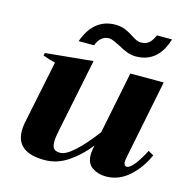

<svg xmlns="http://www.w3.org/2000/svg" viewBox="-106 -810 905 922"><g transform="rotate(15 347.0 -349.0)"><path d="M283 -584H206Q227 -644 265 -675Q303 -706 356 -706Q385 -706 405.5 -697.5Q426 -689 449 -674Q464 -664 474.5 -659.5Q485 -655 496 -655Q517 -655 532.5 -665.5Q548 -676 562 -708H637Q600 -584 489 -584Q467 -584 445.5 -592Q424 -600 398 -615Q393 -617 381 -623Q369 -629 360 -632Q351 -635 344 -635Q323 -635 307 -621.5Q291 -608 283 -584ZM694 -147Q664 -79 613.5 -34.5Q563 10 500 10Q461 10 432 -9.5Q403 -29 403 -73Q403 -86 406 -102L410 -120Q366 -64 311.5 -27Q257 10 195 10Q54 10 54 -98Q54 -119 58 -139L123 -455Q95 -461 61 -474L64 -487L300 -510L225 -142Q218 -110 218 -87Q218 -62 227.5 -52.5Q237 -43 259 -43Q287 -43 331 -83.5Q375 -124 424 -190L486 -498H652L574 -110Q570 -90 570 -83Q570 -61 585 -61Q601 -61 624.5 -92Q648 -123 667 -162Z"/></g></svg>

Font: Trirong ExtraBold
Style: Italic
Weight: 800
Italic angle: -12°
Designer: Katatrad Team
Foundry: CadsonDemak
Version: Version 1.001